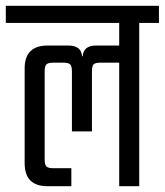

<svg xmlns="http://www.w3.org/2000/svg" viewBox="-40 -642 568 662"><path d="M508 -622V-563H440V0H371V-426H308Q288 -426 282.5 -420Q277 -414 277 -395V-189H208V-395Q208 -414 202 -420Q196 -426 177 -426H145Q126 -426 120 -420Q114 -414 114 -395V-93Q114 -74 120 -68Q126 -62 145 -62H206V0H124Q45 0 45 -79V-406Q45 -485 124 -485H196Q240 -485 243 -448H245Q248 -485 291 -485H371V-563H-20V-622Z"/></svg>

Font: Teko Light
Style: Regular
Weight: 300
Designer: Manushi Parikh, Jonny Pinhorn
Foundry: Indian Type Foundry
Version: Version 1.105;PS 1.0;hotconv 1.0.78;makeotf.lib2.5.61930; tt